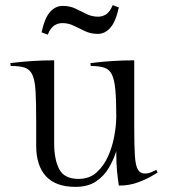

<svg xmlns="http://www.w3.org/2000/svg" viewBox="-20 -718 659 748"><path d="M433 -265Q433 -328 429.5 -367Q426 -406 416.5 -426.5Q407 -447 387 -454Q367 -461 334 -461L332 -472Q332 -472 357.5 -475Q383 -478 422 -480.5Q461 -483 503 -483V-222Q503 -151 505.5 -112Q508 -73 517 -57.5Q526 -42 544 -42Q557 -42 568 -46.5Q579 -51 589 -56L594 -46Q594 -46 573.5 -33.5Q553 -21 519 -8Q485 5 443 5Q439 -21 436 -50.5Q433 -80 433 -129Q423 -97 404.5 -65Q386 -33 354.5 -11.5Q323 10 274 10Q197 10 159 -31.5Q121 -73 121 -150V-247Q121 -320 118.5 -363Q116 -406 106 -427Q96 -448 76.5 -454.5Q57 -461 22 -461L20 -472Q20 -472 45.5 -475Q71 -478 110 -480.5Q149 -483 191 -483V-160Q191 -96 211 -58.5Q231 -21 286 -21Q328 -21 356 -46Q384 -71 401 -109Q418 -147 425.5 -189Q433 -231 433 -265ZM443 -689Q431 -634 410 -610Q389 -586 361 -586Q334 -586 311.5 -596.5Q289 -607 268 -617.5Q247 -628 223 -628Q205 -628 190.5 -618Q176 -608 166 -583L142 -592Q154 -648 175 -671.5Q196 -695 224 -695Q252 -695 274 -684.5Q296 -674 317 -663.5Q338 -653 362 -653Q380 -653 394.5 -663Q409 -673 419 -698Z"/></svg>

Font: Gilda Display
Style: Regular
Weight: 400
Designer: Eduardo Rodriguez Tunni
Foundry: Eduardo Rodriguez Tunni
Version: Version 1.002; ttfautohint (v1.8.4.7-5d5b);gftools[0.9.22]